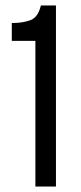

<svg xmlns="http://www.w3.org/2000/svg" viewBox="-20 -680 297 700"><path d="M109 0V-531H23V-596Q63 -596 91 -606.5Q119 -617 129 -660H184V0Z"/></svg>

Font: Bricolage Grotesque 10pt Condensed Light
Style: Regular
Weight: 300
Width: 3
Designer: Mathieu Triay
Foundry: Atelier Triay
Version: Version 1.000; ttfautohint (v1.8.4.7-5d5b);gftools[0.9.32]